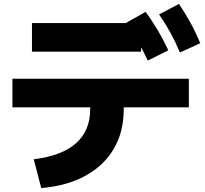

<svg xmlns="http://www.w3.org/2000/svg" viewBox="-20 -875 1040 973"><path d="M151 -68Q293 -85 365 -149Q437 -213 437 -321V-331H43V-476H937V-331H607V-321Q607 -207 557 -121.5Q507 -36 413.5 15.5Q320 67 189 78ZM142 -613V-758H695V-613ZM729 -568Q704 -622 677 -667Q650 -712 617 -758L718 -815Q752 -768 780 -721Q808 -674 833 -620ZM892 -609Q869 -663 843.5 -709.5Q818 -756 786 -802L887 -855Q920 -806 946 -758.5Q972 -711 995 -656Z"/></svg>

Font: M PLUS 1 Thin ExtraBold
Style: Regular
Weight: 800
Version: Version 1.001